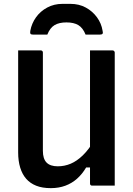

<svg xmlns="http://www.w3.org/2000/svg" viewBox="-20 -961 690 994"><path d="M574 0Q555 0 535.5 0Q516 0 496.5 0Q477 0 457 0Q455 0 453 -0.5Q451 -1 450 -2Q449 -3 448 -4Q447 -5 446.5 -7Q446 -9 446 -11Q446 -97 446 -183Q446 -269 446 -355.5Q446 -442 446 -528Q446 -614 446 -700Q466 -700 485.5 -700Q505 -700 524.5 -700Q544 -700 563 -700Q566 -700 568.5 -698.5Q571 -697 572.5 -694.5Q574 -692 574 -689Q574 -617 574 -544Q574 -471 574 -398Q574 -325 574 -252.5Q574 -180 574 -107Q574 -79 574 -51.5Q574 -24 574 0ZM243 13Q199 13 167.5 0.5Q136 -12 115.5 -35.5Q95 -59 84.5 -93.5Q74 -128 74 -172Q74 -237 74 -307.5Q74 -378 74 -452Q74 -526 74 -600Q74 -625 74 -650Q74 -675 74 -700Q104 -700 133 -700Q162 -700 191 -700Q195 -700 197 -698.5Q199 -697 200.5 -695Q202 -693 202 -689Q202 -605 202 -517.5Q202 -430 202 -344.5Q202 -259 202 -180Q202 -139 221 -119.5Q240 -100 279 -100Q314 -100 346 -113.5Q378 -127 408.5 -156.5Q439 -186 468 -234V-94H426Q406 -60 379 -36Q352 -12 318 0.5Q284 13 243 13ZM225 -782Q206 -782 187 -782Q168 -782 150 -782Q140 -782 137.5 -786.5Q135 -791 137 -802Q144 -840 166.5 -871.5Q189 -903 224.5 -922Q260 -941 303 -941H345Q389 -941 424 -922Q459 -903 482 -871.5Q505 -840 511 -802Q514 -791 511 -786.5Q508 -782 498 -782Q480 -782 461 -782Q442 -782 423 -782Q409 -817 385.5 -831Q362 -845 324 -845Q286 -845 262.5 -831Q239 -817 225 -782Z"/></svg>

Font: Recursive SemiBold
Style: Regular
Weight: 600
Version: Version 1.085